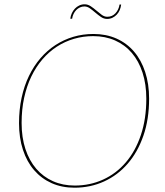

<svg xmlns="http://www.w3.org/2000/svg" viewBox="-20 -866 769 893"><path d="M68.5 0ZM673.5 -407Q673.5 -311.5 647 -235Q620.5 -158.5 574 -104.8Q527.5 -51 464 -22Q400.5 7 326.5 7Q267.5 7 220 -14.2Q172.5 -35.5 138.8 -74.5Q105 -113.5 86.8 -169Q68.5 -224.5 68.5 -293Q68.5 -356 80.5 -411.5Q92.5 -467 114.8 -513Q137 -559 168.2 -595.2Q199.5 -631.5 238 -656.5Q276.5 -681.5 321 -694.8Q365.5 -708 414.5 -708Q473.5 -708 521.5 -686.8Q569.5 -665.5 603.2 -626.2Q637 -587 655.2 -531.2Q673.5 -475.5 673.5 -407ZM660.5 -407Q660.5 -474 643 -528Q625.5 -582 593.2 -619.8Q561 -657.5 515.2 -677.8Q469.5 -698 413.5 -698Q367 -698 324.2 -685.5Q281.5 -673 244.5 -649Q207.5 -625 177.2 -589.8Q147 -554.5 125.5 -509.8Q104 -465 92.2 -410.8Q80.5 -356.5 80.5 -294Q80.5 -227 98.2 -173Q116 -119 148.5 -81.2Q181 -43.5 226.5 -23.2Q272 -3 327.5 -3Q398.5 -3 459.5 -30.8Q520.5 -58.5 565.2 -110.8Q610 -163 635.2 -238Q660.5 -313 660.5 -407ZM479 -788Q502 -788 517.2 -804.5Q532.5 -821 536 -845H543.5Q542 -831.5 536.8 -819.2Q531.5 -807 523 -798Q514.5 -789 503.2 -783.5Q492 -778 478 -778Q463 -778 449.8 -787Q436.5 -796 423.8 -807Q411 -818 398.5 -827Q386 -836 372.5 -836Q361.5 -836 351.8 -831.5Q342 -827 334.5 -819.2Q327 -811.5 322 -801Q317 -790.5 315.5 -779H307Q308.5 -792.5 314.2 -804.8Q320 -817 328.5 -826Q337 -835 348.5 -840.5Q360 -846 373.5 -846Q388.5 -846 402 -837Q415.5 -828 428.2 -817Q441 -806 453.2 -797Q465.5 -788 479 -788Z"/></svg>

Font: Lato Hairline
Style: Italic
Weight: 100
Italic angle: -7°
Designer: Lukasz Dziedzic
Foundry: tyPoland Lukasz Dziedzic
Version: Version 2.007; 2014-02-27